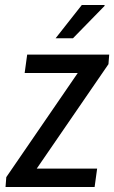

<svg xmlns="http://www.w3.org/2000/svg" viewBox="-20 -743 454 763"><path d="M2 0 5 -39 289 -453H78L88 -526H414L411 -488L126 -73H366L356 0ZM201 -591 305 -723H395L396 -720L270 -591Z"/></svg>

Font: Archivo Narrow
Style: Italic
Weight: 400
Italic angle: -8°
Designer: Hector Gatti
Foundry: Omnibus-Type
Version: Version 3.002